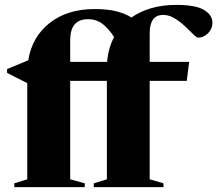

<svg xmlns="http://www.w3.org/2000/svg" viewBox="-20 -765 888 785"><path d="M326.5 0H38.5V-15.5L91.5 -32V-425L9 -467V-482.5L95.5 -518.5Q111 -614.5 183.2 -671.2Q255.5 -728 366.5 -728Q420 -728 455.8 -718.8Q491.5 -709.5 517.5 -693.5Q553 -718.5 599.2 -731.8Q645.5 -745 701 -745Q779.5 -745 814 -724.5Q848.5 -704 848.5 -671.5Q848.5 -647 830.5 -629Q812.5 -611 790 -611Q784 -611 770 -625Q756 -639 736.5 -657.5Q717 -676 694 -690Q671 -704 647 -704Q592 -704 592 -628.5V-512H753.5L743.5 -434.5H592V-32L648.5 -15.5V0H363.5V-15.5L417 -32V-434.5H267V-32L326.5 -15.5ZM267 -600.5V-512H418Q422.5 -568.5 446.5 -613.5Q426 -645.5 400.8 -666Q375.5 -686.5 339.5 -686.5Q267 -686.5 267 -600.5Z"/></svg>

Font: Newsreader 72pt
Style: Bold
Weight: 700
Designer: Hugues Gentile
Foundry: Production Type
Version: Version 1.003; ttfautohint (v1.8.3)